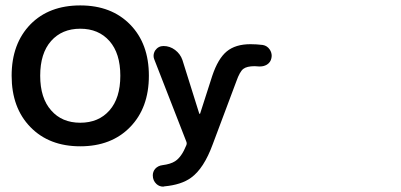

<svg xmlns="http://www.w3.org/2000/svg" viewBox="-20 -738 1496 716"><path d="M170.9 -326.2Q210.9 -280.3 279.3 -280.3Q347.7 -280.3 388.2 -326.2Q428.7 -372.1 428.7 -455.6Q428.7 -539.1 388.2 -585Q347.7 -630.9 279.3 -630.9Q210.9 -630.9 170.4 -585Q129.9 -539.1 129.9 -455.6Q129.9 -372.1 170.9 -326.2ZM93.8 -647.5Q163.1 -717.8 279.3 -717.8Q395.5 -717.8 465.3 -646.5Q535.2 -575.2 535.2 -455.6Q535.2 -335.9 465.3 -264.2Q395.5 -192.4 279.3 -192.4Q163.1 -192.4 93.3 -264.2Q23.4 -335.9 23.4 -455.6Q23.4 -575.2 93.8 -647.5ZM722.7 -315.4Q722.7 -313.5 724.6 -313.5Q726.6 -313.5 726.6 -315.4L771.5 -455.1Q793 -519.5 825.7 -546.4Q858.4 -573.2 914.1 -573.2Q936.5 -573.2 960 -570.3Q976.6 -567.4 986.3 -552.7Q993.2 -542 993.2 -529.3Q993.2 -525.4 992.2 -521.5Q989.3 -505.9 975.6 -497.1Q963.9 -490.2 950.2 -490.2Q948.2 -490.2 945.3 -490.2Q937.5 -491.2 929.7 -491.2Q900.4 -491.2 887.2 -481Q874 -470.7 861.3 -434.6L773.4 -200.2Q740.2 -109.4 692.4 -75.2Q656.2 -48.8 592.8 -43Q590.8 -42 588.9 -42Q574.2 -42 563.5 -51.8Q549.8 -64.5 549.8 -84Q549.8 -97.7 558.6 -108.4Q569.3 -120.1 585.9 -122.1Q616.2 -126 632.8 -136.7Q657.2 -152.3 674.8 -196.3Q677.7 -203.1 674.8 -210L555.7 -515.6Q552.7 -522.5 552.7 -529.3Q552.7 -540 558.6 -549.8Q570.3 -566.4 589.8 -566.4Q613.3 -566.4 632.8 -551.8Q652.3 -537.1 660.2 -514.6Z"/></svg>

Font: Gen Jyuu Gothic P Bold
Style: Bold
Weight: 700
Designer: [Source Han Sans]
Ryoko NISHIZUKA  (kana & ideographs); Paul D. Hunt (Latin, Greek & Cyrillic); Wenlong ZHANG  (bopomofo
Version: Version 1.002.20150607